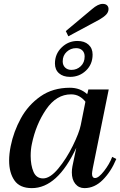

<svg xmlns="http://www.w3.org/2000/svg" viewBox="-20 -959 619 989"><path d="M319 -799 454 -912Q485 -939 509 -939Q524 -939 531.5 -931.5Q539 -924 539 -913Q539 -897 527.5 -884.5Q516 -872 492 -858L332 -772ZM263 -632Q263 -681 297.5 -714.5Q332 -748 379 -748Q415 -748 436 -729Q457 -710 457 -678Q457 -628 423 -595.5Q389 -563 341 -563Q305 -563 284 -581.5Q263 -600 263 -632ZM416 -668Q416 -688 404 -699.5Q392 -711 372 -711Q344 -711 323.5 -692Q303 -673 303 -643Q303 -623 315.5 -611Q328 -599 348 -599Q376 -599 396 -618Q416 -637 416 -668ZM27 -132Q27 -166 35 -206Q50 -281 87.5 -349.5Q125 -418 188.5 -462.5Q252 -507 340 -507Q393 -507 429 -474Q430 -478 432 -484Q434 -490 435 -498H540L458 -93Q454 -71 454 -64Q454 -42 470 -42Q488 -42 516 -78Q544 -114 558 -151L579 -140Q552 -75 509.5 -32.5Q467 10 415 10Q386 10 368 -12Q350 -34 350 -71Q350 -86 353 -102L373 -198Q276 10 144 10Q82 10 54.5 -29.5Q27 -69 27 -132ZM396 -315 420 -435Q407 -452 388.5 -462.5Q370 -473 346 -473Q271 -473 218 -396Q165 -319 144 -217Q138 -189 138 -156Q138 -108 152.5 -74Q167 -40 202 -40Q238 -40 280 -90.5Q322 -141 355 -208Q388 -275 396 -315Z"/></svg>

Font: Trirong Medium
Style: Italic
Weight: 500
Italic angle: -12°
Designer: Katatrad Team
Foundry: CadsonDemak
Version: Version 1.001